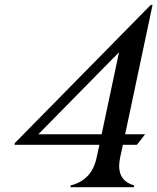

<svg xmlns="http://www.w3.org/2000/svg" viewBox="-20 -777 653 797"><path d="M272 0 273.4 -7.3Q361.3 -29.3 380.9 -122.1L392.6 -175.8H40L41.5 -183.1L606 -756.8H613.3L499.5 -219.7H582.5L548.3 -175.8H490.2L478.5 -122.1Q474.6 -103 474.6 -87.4Q474.6 -24.9 537.1 -7.3L535.6 0ZM401.9 -219.7 474.1 -560.1 139.2 -219.7Z"/></svg>

Font: Modern Antiqua
Style: Book Oblique
Weight: 400
Italic angle: -12°
Designer: Wojciech Kalinowski "wmk69" (wmk69@o2.pl)
Foundry: Wojciech Kalinowski "wmk69" (wmk69@o2.pl)
Version: Version 3.1.0; 2021-05-28